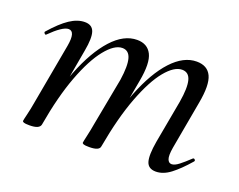

<svg xmlns="http://www.w3.org/2000/svg" viewBox="-75 -528 829 667"><g transform="rotate(20 339.5 -195.0)"><path d="M548 9Q520 9 513 -14Q506 -37 515 -89L544 -248Q553 -302 546 -328.5Q539 -355 514 -355Q485 -355 452.5 -315.5Q420 -276 390.5 -198.5Q361 -121 341 -9L327 -10Q347 -128 381.5 -216Q416 -304 460 -351.5Q504 -399 552 -399Q592 -399 606.5 -368Q621 -337 608 -267L576 -89Q571 -59 575.5 -46.5Q580 -34 591 -34Q602 -34 617.5 -46Q633 -58 653 -77Q657 -81 661 -77Q665 -73 661 -69Q629 -32 602 -11.5Q575 9 548 9ZM81 8Q65 8 60 6Q55 4 55 1Q55 -2 60.5 -24.5Q66 -47 70 -71L111 -297Q121 -353 95 -353Q84 -353 67 -341.5Q50 -330 29 -309Q26 -305 22 -309.5Q18 -314 21 -317Q56 -357 84.5 -376Q113 -395 140 -395Q167 -395 174.5 -373Q182 -351 173 -302L121 -9Q117 8 81 8ZM302 8Q286 8 281 6Q276 4 276 1Q276 -2 281.5 -26Q287 -50 291 -74L324 -249Q332 -303 324.5 -329Q317 -355 293 -355Q264 -355 231 -314Q198 -273 169 -196Q140 -119 121 -9L106 -10Q126 -127 160.5 -214.5Q195 -302 239 -350.5Q283 -399 332 -399Q370 -399 385.5 -368.5Q401 -338 388 -268L341 -9Q339 8 302 8Z"/></g></svg>

Font: Cormorant Medium
Style: Italic
Weight: 500
Italic angle: -10°
Designer: Christian Thalmann (Catharsis Fonts)
Foundry: Catharsis Fonts
Version: Version 4.000